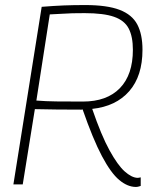

<svg xmlns="http://www.w3.org/2000/svg" viewBox="-20 -730 613 760"><path d="M33 0 145 -703Q195 -707 233 -708.5Q271 -710 317 -710Q404 -710 453.5 -691Q503 -672 523.5 -633Q544 -594 544 -533Q544 -429 491.5 -369Q439 -309 345 -299Q381 -194 413.5 -135Q446 -76 473.5 -51.5Q501 -27 524 -26Q526 -26 529.5 -26.5Q533 -27 537 -28V6Q534 7 528.5 8.5Q523 10 518 10Q485 10 452 -17.5Q419 -45 383.5 -112Q348 -179 307 -297L303 -296Q249 -296 205 -296.5Q161 -297 118 -298L70 0ZM308 -328Q403 -328 454.5 -381Q506 -434 506 -533Q506 -585 489.5 -617Q473 -649 431.5 -663.5Q390 -678 315 -678Q287 -678 266.5 -677.5Q246 -677 225.5 -675.5Q205 -674 177 -673L124 -332Q161 -329 203 -328.5Q245 -328 308 -328Z"/></svg>

Font: Georama ExtraLight
Style: Italic
Weight: 200
Italic angle: -9°
Designer: Jean-Baptiste Levee
Foundry: Production Type
Version: Version 1.000